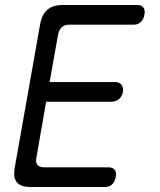

<svg xmlns="http://www.w3.org/2000/svg" viewBox="-20 -750 640 770"><path d="M179 -421H441Q459 -421 467.5 -410Q476 -399 473 -382Q470 -364 457.5 -353Q445 -342 427 -342H165L126 -118Q122 -99 130 -89Q138 -79 157 -79H415Q433 -79 440.5 -68Q448 -57 444 -40Q441 -22 430 -11Q419 0 401 0H103Q63 0 47.5 -19Q32 -38 39 -77L141 -653Q148 -692 170 -711Q192 -730 232 -730H530Q548 -730 555.5 -719Q563 -708 559 -690Q556 -673 545 -662Q534 -651 516 -651H258Q239 -651 228 -641Q217 -631 213 -612Z"/></svg>

Font: Maple Mono NL Light
Style: Italic
Weight: 300
Italic angle: -10°
Monospace: yes
Designer: subframe7536
Version: Version 7.000